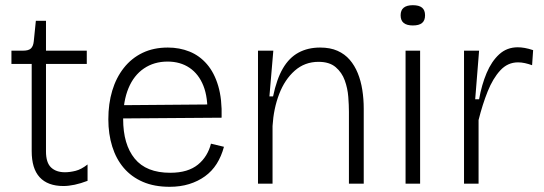

<svg xmlns="http://www.w3.org/2000/svg" viewBox="-20 -707 2093 739"><path d="M224 9Q194 9 171 0.5Q148 -8 132.5 -25Q117 -42 109.5 -67Q102 -92 102 -125V-461H24V-512H69Q90 -512 99 -520.5Q108 -529 110 -548L118 -627H157V-512H314V-461H157V-124Q157 -81 176.5 -62.5Q196 -44 230 -44Q249 -44 271 -49.5Q293 -55 317 -74V-11Q291 -1 267.5 4Q244 9 224 9Z M633 12Q574 12 530 -7Q486 -26 456.5 -60.5Q427 -95 412 -143Q397 -191 397 -248Q397 -308 412 -358Q427 -408 456.5 -445.5Q486 -483 528.5 -503.5Q571 -524 626 -524Q671 -524 709.5 -508.5Q748 -493 776.5 -460Q805 -427 820 -376Q835 -325 833 -254L431 -251V-302L796 -305L778 -263Q781 -331 763 -376.5Q745 -422 709.5 -446Q674 -470 625 -470Q573 -470 534 -443.5Q495 -417 474.5 -367.5Q454 -318 454 -249Q454 -151 498.5 -96.5Q543 -42 635 -42Q670 -42 696.5 -50Q723 -58 742 -73.5Q761 -89 773.5 -109.5Q786 -130 792 -154L842 -142Q832 -105 814 -76.5Q796 -48 769 -28.5Q742 -9 708 1.5Q674 12 633 12Z M973 0V-314V-512H1032L1017 -336H1031Q1045 -403 1069 -444Q1093 -485 1129 -504.5Q1165 -524 1212 -524Q1251 -524 1279 -511.5Q1307 -499 1326 -477Q1345 -455 1357 -425.5Q1369 -396 1374.5 -361Q1380 -326 1380 -289V0H1323V-277Q1323 -302 1320.5 -334.5Q1318 -367 1307 -397.5Q1296 -428 1272 -448.5Q1248 -469 1206 -469Q1153 -469 1114.5 -435Q1076 -401 1054.5 -345Q1033 -289 1029 -222V0Z M1541 0V-512H1597V0ZM1569 -609Q1546 -609 1534 -618.5Q1522 -628 1522 -648Q1522 -668 1534 -677.5Q1546 -687 1569 -687Q1593 -687 1604.5 -677.5Q1616 -668 1616 -648Q1616 -628 1604.5 -618.5Q1593 -609 1569 -609Z M1766 0V-291V-512H1824L1809 -325H1824Q1834 -381 1853 -426Q1872 -471 1901.5 -498Q1931 -525 1973 -525Q1985 -525 1999.5 -522.5Q2014 -520 2032 -514L2028 -456Q2014 -461 2000.5 -464Q1987 -467 1974 -467Q1934 -467 1905.5 -436Q1877 -405 1857 -355Q1837 -305 1822 -245V0Z"/></svg>

Font: Bricolage Grotesque ExtraLight
Style: Regular
Weight: 250
Designer: Mathieu Triay
Foundry: Atelier Triay
Version: Version 1.000;gftools[0.9.30]